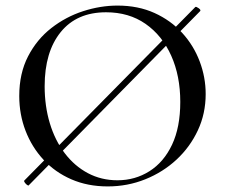

<svg xmlns="http://www.w3.org/2000/svg" viewBox="-20 -656 816 688"><path d="M83 8Q82 10 77.5 7Q73 4 69 -1.5Q65 -7 67 -9L680 -631Q683 -633 692 -626.5Q701 -620 697 -616ZM366 12Q294 12 235.5 -13.5Q177 -39 135.5 -84Q94 -129 71.5 -187.5Q49 -246 49 -312Q49 -393 80.5 -454Q112 -515 164 -555.5Q216 -596 278 -616Q340 -636 401 -636Q475 -636 533.5 -609.5Q592 -583 633 -538Q674 -493 695.5 -436Q717 -379 717 -319Q717 -249 689 -189Q661 -129 612.5 -84Q564 -39 500.5 -13.5Q437 12 366 12ZM401 -10Q464 -10 515.5 -42.5Q567 -75 596.5 -137.5Q626 -200 626 -291Q626 -384 593.5 -456.5Q561 -529 501.5 -570.5Q442 -612 360 -612Q255 -612 197.5 -541Q140 -470 140 -347Q140 -276 158.5 -214.5Q177 -153 212 -107Q247 -61 295 -35.5Q343 -10 401 -10Z"/></svg>

Font: Cormorant Medium
Style: Regular
Weight: 500
Designer: Christian Thalmann (Catharsis Fonts)
Foundry: Catharsis Fonts
Version: Version 4.000